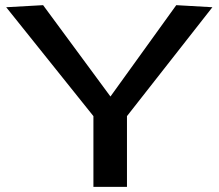

<svg xmlns="http://www.w3.org/2000/svg" viewBox="-20 -724 849 744"><path d="M342 0V-274L4 -696L147 -704L408 -350L663 -704L803 -696L472 -274V0Z"/></svg>

Font: Georama Extended Medium
Style: Regular
Weight: 500
Width: 7
Designer: Jean-Baptiste Levee
Foundry: Production Type
Version: Version 1.000